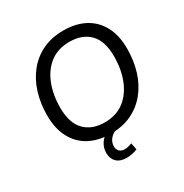

<svg xmlns="http://www.w3.org/2000/svg" viewBox="-202 -873 1176 1226"><g transform="rotate(-30 385.5 -260.5)"><path d="M371 9Q281 9 214.5 -26Q148 -61 111.5 -129.5Q75 -198 75 -295Q75 -384 99 -460.5Q123 -537 169.5 -594Q216 -651 282.5 -682.5Q349 -714 435 -714Q525 -714 591.5 -679Q658 -644 694.5 -576Q731 -508 731 -411Q731 -321 707 -244.5Q683 -168 636.5 -111Q590 -54 523.5 -22.5Q457 9 371 9ZM373 -73Q458 -73 515.5 -117Q573 -161 603.5 -237Q634 -313 634 -410Q634 -522 580.5 -577Q527 -632 432 -632Q348 -632 290.5 -588.5Q233 -545 202.5 -469Q172 -393 172 -296Q172 -183 226 -128Q280 -73 373 -73ZM381 193Q333 193 307.5 168Q282 143 282 102Q282 55 312.5 18.5Q343 -18 390 -37L417 0Q392 10 376 24Q360 38 352.5 54.5Q345 71 345 88Q345 111 358.5 125Q372 139 397 139Q410 139 423 136Q436 133 451 127L461 177Q444 184 423.5 188.5Q403 193 381 193Z"/></g></svg>

Font: Nunito Sans 12pt Medium
Style: Italic
Weight: 500
Italic angle: -9°
Designer: Vernon Adams
Foundry: Vernon Adams
Version: Version 3.101;gftools[0.9.27]